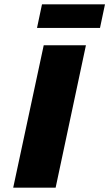

<svg xmlns="http://www.w3.org/2000/svg" viewBox="-20 -867 505 887"><path d="M41 0 182 -658H377L237 0ZM151 -738 174 -847H465L442 -738Z"/></svg>

Font: Ysabeau Infant Black
Style: Italic
Weight: 900
Italic angle: -12°
Designer: Christian Thalmann (Catharsis Fonts)
Version: Version 2.001;gftools[0.9.30]; featfreeze: ss01,ss02,lnum